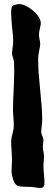

<svg xmlns="http://www.w3.org/2000/svg" viewBox="-20 -832 268 946"><path d="M197 -62C197 -77 191 -90 191 -106C191 -118 194 -130 194 -141C194 -158 183 -166 183 -183C183 -200 188 -220 188 -241C188 -333 168 -441 168 -540C168 -573 178 -594 178 -618C178 -628 172 -645 172 -661C172 -681 181 -704 181 -717C181 -760 112 -812 74 -812C68 -812 63 -811 58 -809C58 -809 58 -809 57 -809C48 -809 35 -804 35 -777C35 -715 45 -669 45 -627C45 -613 39 -580 39 -568C40 -555 48 -541 49 -525C50 -511 50 -495 50 -480C50 -416 44 -345 44 -292C44 -266 48 -243 48 -215C48 -182 35 -165 35 -131C35 -105 39 -74 39 -45C39 -22 37 -7 37 9C37 16 37 23 39 31C54 96 67 86 135 89C148 90 164 94 176 94C191 94 199 91 199 66C199 44 194 11 194 -16C194 -31 197 -47 197 -62Z"/></svg>

Font: Freckle Face
Style: Regular
Weight: 400
Designer: Astigmatic (AOETI)
Foundry: Astigmatic (AOETI)
Version: Version 1.000